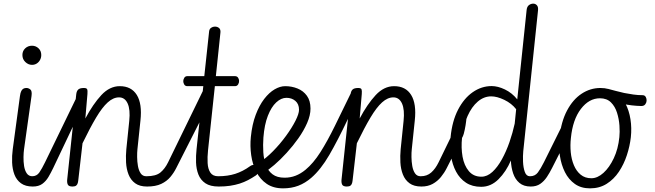

<svg xmlns="http://www.w3.org/2000/svg" viewBox="-20 -1024 3594 1054"><path d="M103 -722Q103 -744 118.2 -758.5Q133.5 -773 155.5 -773Q176.5 -773 191.5 -758.8Q206.5 -744.5 206.5 -722Q206.5 -707.5 199.8 -695Q193 -682.5 181.5 -675.2Q170 -668 155.5 -668Q135.5 -668 119.2 -683.5Q103 -699 103 -722ZM160 0Q119.5 0 95 -18Q70.5 -36 59.2 -65.8Q48 -95.5 46.5 -132Q45 -168.5 50 -205L89.5 -496.5Q92 -515.5 97.2 -525Q102.5 -534.5 109.5 -537.8Q116.5 -541 124 -541Q135.5 -541.5 146.2 -533.2Q157 -525 153 -496.5L112 -205Q109.5 -187 109 -162Q108.5 -137 112.2 -112.8Q116 -88.5 126.8 -72.5Q137.5 -56.5 157.5 -56.5H172Q181.5 -56.5 187 -50.8Q192.5 -45 194 -36.8Q195.5 -28.5 192.2 -20Q189 -11.5 181 -5.8Q173 0 160 0ZM156.5 -56.5Q181.5 -56.5 195.8 -77Q210 -97.5 227.5 -133.5L410.5 -510.5Q420.5 -531.5 425.5 -532.5Q431.5 -534 430.2 -511.5Q429 -489 424.5 -461Q420 -436 414.8 -413Q409.5 -390 405.5 -382.5L272 -101.5Q259.5 -75.5 245.8 -52.2Q232 -29 212 -14.5Q192 0 160 0Q142 0 133.2 -9Q124.5 -18 124.5 -29Q124.5 -39.5 132.8 -48Q141 -56.5 156.5 -56.5Z M787.5 0Q746.5 0 722 -18Q697.5 -36 685.8 -65.8Q674 -95.5 672 -132Q670 -168.5 673.5 -205L689.5 -360.5Q696 -422 680.8 -455.8Q665.5 -489.5 633.5 -489.5Q602 -489.5 571.5 -462Q541 -434.5 507.8 -378.8Q474.5 -323 433 -237.5L410.5 -41.5Q409.5 -29.5 407.2 -20.2Q405 -11 398.5 -5.5Q392 0 378 0Q357 0 352 -11.2Q347 -22.5 349 -39.5L398.5 -506Q400.5 -524.5 409.8 -532.8Q419 -541 440.5 -541Q455.5 -541 458.5 -533.8Q461.5 -526.5 460 -508L448.5 -373.5Q490.5 -452.5 536.2 -501.8Q582 -551 637.5 -551Q701 -551 731 -502.8Q761 -454.5 751 -362.5L734.5 -205Q732.5 -187 732.8 -162Q733 -137 737.2 -112.8Q741.5 -88.5 752.2 -72.5Q763 -56.5 782.5 -56.5Q795.5 -56.5 801.5 -47.2Q807.5 -38 807.5 -27Q807.5 -17 802.5 -8.5Q797.5 0 787.5 0ZM784 -56.5Q835.5 -56.5 860.5 -77Q885.5 -97.5 903 -133.5L1103.5 -545Q1105.5 -549.5 1106.2 -537Q1107 -524.5 1106 -502.2Q1105 -480 1102.2 -454.2Q1099.5 -428.5 1095 -406Q1090.5 -383.5 1084 -370.5L947.5 -101.5Q934.5 -75.5 915 -52.2Q895.5 -29 865 -14.5Q834.5 0 787.5 0Q769.5 0 760.8 -9Q752 -18 752 -29Q752 -36 755.5 -42.2Q759 -48.5 766.2 -52.5Q773.5 -56.5 784 -56.5Z M1181 0Q1134 0 1107.5 -18Q1081 -36 1069.2 -65.8Q1057.5 -95.5 1056.2 -132Q1055 -168.5 1059 -205L1096 -551H1008.5Q997 -551 991.5 -559.8Q986 -568.5 986 -579Q986.5 -589 992 -597.5Q997.5 -606 1008.5 -606H1101.5L1128 -852Q1129.5 -865 1139 -871.5Q1148.5 -878 1159.5 -878Q1173.5 -878 1182.8 -870Q1192 -862 1190 -844.5L1165 -606H1269.5Q1281 -606 1286.5 -598.2Q1292 -590.5 1292.5 -580.5Q1293 -570 1287.2 -560.5Q1281.5 -551 1269.5 -551H1159.5L1122 -199Q1118 -161.5 1119.8 -129Q1121.5 -96.5 1134.8 -76.5Q1148 -56.5 1177.5 -56.5Q1190.5 -56.5 1197.5 -47.5Q1204.5 -38.5 1205 -28Q1205 -17.5 1199.2 -8.8Q1193.5 0 1181 0ZM1384 -60.5Q1363 -46.5 1341.5 -35.2Q1320 -24 1295.8 -16.2Q1271.5 -8.5 1243.2 -4.2Q1215 0 1181 0Q1163 0 1154.2 -9Q1145.5 -18 1145.5 -29Q1145.5 -36 1149.2 -42.2Q1153 -48.5 1160 -52.5Q1167 -56.5 1177.5 -56.5Q1230 -56.5 1271.5 -69.8Q1313 -83 1352.5 -111.5Q1365.5 -121 1376.8 -117.5Q1388 -114 1394 -103.8Q1400 -93.5 1398.2 -81.2Q1396.5 -69 1384 -60.5Z M1357 -272Q1364 -341.5 1383.8 -393.8Q1403.5 -446 1430.5 -481Q1457.5 -516 1487.5 -533.5Q1517.5 -551 1545.5 -551Q1581.5 -551 1613.2 -538.2Q1645 -525.5 1664.8 -498.2Q1684.5 -471 1684.5 -428Q1684.5 -391 1666 -348.8Q1647.5 -306.5 1617.8 -264.5Q1588 -222.5 1553.5 -184.8Q1519 -147 1486 -118.8Q1453 -90.5 1428.5 -76L1403 -131.5Q1440.5 -155 1479.2 -194.5Q1518 -234 1550.2 -278.2Q1582.5 -322.5 1602 -361Q1621.5 -399.5 1621.5 -421.5Q1621.5 -453 1601.5 -470Q1581.5 -487 1552.5 -487Q1523.5 -487 1496.5 -462Q1469.5 -437 1450.5 -388.5Q1431.5 -340 1426 -269Q1423 -227.5 1425.5 -188.2Q1428 -149 1439.8 -117.5Q1451.5 -86 1476.2 -67.2Q1501 -48.5 1542 -48.5Q1552 -48.5 1556.8 -39.8Q1561.5 -31 1561 -20Q1560.5 -9 1554 0.5Q1547.5 10 1534 10Q1480.5 10 1444.2 -14.8Q1408 -39.5 1387 -80.8Q1366 -122 1359 -172Q1352 -222 1357 -272ZM1542 -48.5Q1574.5 -48.5 1602.8 -59.5Q1631 -70.5 1657 -92Q1700 -127.5 1738.8 -188.5Q1777.5 -249.5 1818.2 -332.5Q1859 -415.5 1908 -516.5Q1917.5 -535.5 1923 -536.5Q1927 -537.5 1928.5 -528.5Q1930 -519.5 1928.8 -503.8Q1927.5 -488 1923 -467.5Q1918 -446 1910 -421Q1902 -396 1890 -371Q1834.5 -254 1787.8 -173.5Q1741 -93 1689 -48Q1655.5 -19 1617.8 -4.5Q1580 10 1534 10Q1524 10 1519.5 1Q1515 -8 1515.5 -19Q1516.5 -30 1523 -39.2Q1529.5 -48.5 1542 -48.5Z M2293.5 0Q2252.5 0 2228 -18Q2203.5 -36 2191.8 -65.8Q2180 -95.5 2178 -132Q2176 -168.5 2179.5 -205L2195.5 -360.5Q2202 -422 2186.8 -455.8Q2171.5 -489.5 2139.5 -489.5Q2108 -489.5 2077.5 -462Q2047 -434.5 2013.8 -378.8Q1980.5 -323 1939 -237.5L1916.5 -41.5Q1915.5 -29.5 1913.2 -20.2Q1911 -11 1904.5 -5.5Q1898 0 1884 0Q1863 0 1858 -11.2Q1853 -22.5 1855 -39.5L1904.5 -506Q1906.5 -524.5 1915.8 -532.8Q1925 -541 1946.5 -541Q1961.5 -541 1964.5 -533.8Q1967.5 -526.5 1966 -508L1954.5 -373.5Q1996.5 -452.5 2042.2 -501.8Q2088 -551 2143.5 -551Q2207 -551 2237 -502.8Q2267 -454.5 2257 -362.5L2240.5 -205Q2238.5 -187 2238.8 -162Q2239 -137 2243.2 -112.8Q2247.5 -88.5 2258.2 -72.5Q2269 -56.5 2288.5 -56.5Q2301.5 -56.5 2307.5 -47.2Q2313.5 -38 2313.5 -27Q2313.5 -17 2308.5 -8.5Q2303.5 0 2293.5 0ZM2290 -56.5Q2324 -56.5 2347.2 -77Q2370.5 -97.5 2388 -133.5L2533.5 -432.5Q2536 -437 2537.5 -437Q2542.5 -437.5 2543.5 -426.2Q2544.5 -415 2543 -397.2Q2541.5 -379.5 2539 -359.5Q2536.5 -337 2531 -311Q2525.5 -285 2521.5 -277L2432.5 -101.5Q2419.5 -75.5 2400.5 -52.2Q2381.5 -29 2355.2 -14.5Q2329 0 2293.5 0Q2275.5 0 2266.8 -9Q2258 -18 2258 -29Q2258 -36 2261.5 -42.2Q2265 -48.5 2272.2 -52.5Q2279.5 -56.5 2290 -56.5Z M2621.5 1.5Q2572.5 1.5 2538.2 -21Q2504 -43.5 2483.5 -82Q2463 -120.5 2455.8 -169.2Q2448.5 -218 2453.5 -271Q2462 -359 2494.5 -421.8Q2527 -484.5 2575.2 -518Q2623.5 -551.5 2679 -551.5Q2713 -551.5 2752 -532.8Q2791 -514 2819.5 -478.5L2871 -969.5Q2873 -988 2883.8 -996Q2894.5 -1004 2907.5 -1004Q2919 -1004 2927.2 -995.2Q2935.5 -986.5 2933.5 -967L2852.5 -194Q2850 -169 2851.2 -136.5Q2852.5 -104 2861 -80.2Q2869.5 -56.5 2888.5 -56.5Q2901 -56.5 2907.5 -47.2Q2914 -38 2914.5 -27Q2914.5 -17 2909.5 -8.5Q2904.5 0 2893.5 0Q2855 0 2831.5 -19.8Q2808 -39.5 2797 -72.2Q2786 -105 2784.5 -143Q2758.5 -82 2716.8 -40.2Q2675 1.5 2621.5 1.5ZM2622.5 -54Q2654.5 -54 2683 -80.2Q2711.5 -106.5 2735.2 -149.5Q2759 -192.5 2776.8 -243.8Q2794.5 -295 2805.5 -345.5L2813.5 -424.5Q2788.5 -456.5 2748.5 -475.8Q2708.5 -495 2676.5 -495Q2636.5 -495 2603 -466.5Q2569.5 -438 2546.8 -387.2Q2524 -336.5 2516.5 -269Q2510.5 -213 2519.2 -164Q2528 -115 2553.8 -84.5Q2579.5 -54 2622.5 -54ZM2890 -56.5Q2917 -56.5 2932.5 -77Q2948 -97.5 2966 -133.5L3114.5 -432.5Q3117 -437 3118.5 -437Q3126.5 -437.5 3128.5 -425.8Q3130.5 -414 3128.8 -395.2Q3127 -376.5 3123 -356.5Q3118 -332.5 3112.2 -312Q3106.5 -291.5 3103.5 -285L3010.5 -101.5Q2997.5 -75.5 2982 -52.2Q2966.5 -29 2945.5 -14.5Q2924.5 0 2893.5 0Q2875.5 0 2866.8 -9Q2858 -18 2858 -29Q2858 -36 2861.5 -42.2Q2865 -48.5 2872.2 -52.5Q2879.5 -56.5 2890 -56.5Z M3219 10Q3170 10 3135.8 -14.2Q3101.5 -38.5 3081.2 -79Q3061 -119.5 3053.5 -169Q3046 -218.5 3051 -268.5Q3060.5 -356.5 3092.8 -417.2Q3125 -478 3172.8 -509.5Q3220.5 -541 3276 -541Q3324.5 -541 3358.5 -518Q3392.5 -495 3413 -456.2Q3433.5 -417.5 3441 -369.2Q3448.5 -321 3443 -270.5Q3437.5 -221.5 3421.2 -172Q3405 -122.5 3377.5 -81.2Q3350 -40 3310.5 -15Q3271 10 3219 10ZM3114 -266.5Q3109.5 -227 3113.2 -188Q3117 -149 3130.5 -116.8Q3144 -84.5 3167.8 -65Q3191.5 -45.5 3226.5 -45.5Q3260 -45.5 3292.8 -75Q3325.5 -104.5 3349.5 -155.5Q3373.5 -206.5 3380 -271Q3383 -298.5 3380.5 -334.8Q3378 -371 3367.2 -405.2Q3356.5 -439.5 3333.8 -462Q3311 -484.5 3273.5 -484.5Q3213.5 -484.5 3168.8 -426Q3124 -367.5 3114 -266.5ZM3500.5 -442Q3448 -443 3396 -454.5Q3372 -460 3347.5 -468Q3323 -476 3298 -485.5Q3289.5 -489 3289 -498.8Q3288.5 -508.5 3293.5 -518Q3297.5 -526.5 3304.5 -532.2Q3311.5 -538 3318.5 -536Q3337 -531 3359.8 -525Q3382.5 -519 3407 -513.5Q3432 -508.5 3457.5 -505Q3483 -501.5 3507.5 -501.5Q3519.5 -501.5 3525 -491.5Q3530.5 -481.5 3529.5 -470Q3528.5 -459 3521.5 -450.5Q3514.5 -442 3500.5 -442Z"/></svg>

Font: Edu SA Hand Cursive
Style: Regular
Weight: 400
Designer: Tina and Corey Anderson, Eben Sorkin, Mirko Velimirovic
Foundry: Google for Education
Version: Version 2.000